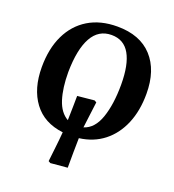

<svg xmlns="http://www.w3.org/2000/svg" viewBox="-164 -853 1088 1198"><g transform="rotate(20 380.0 -254.0)"><path d="M307 218 293 210Q297 172 303.5 117Q310 62 314 11Q186 -4 119 -94Q52 -184 52 -327Q52 -450 95 -539.5Q138 -629 218 -677.5Q298 -726 410 -726Q561 -726 642 -637.5Q723 -549 723 -393Q723 -280 686.5 -193.5Q650 -107 582.5 -54Q515 -1 421 11Q420 49 419.5 105Q419 161 419 208ZM425 -62Q493 -83 524 -172.5Q555 -262 555 -393Q555 -525 515.5 -594.5Q476 -664 394 -664Q308 -664 264 -585Q220 -506 218 -355Q218 -249 241.5 -175Q265 -101 318 -71Q319 -115 320 -160.5Q321 -206 321 -233L433 -244L447 -236Q442 -195 436 -149.5Q430 -104 425 -62Z"/></g></svg>

Font: Literata 36pt
Style: Bold Italic
Weight: 700
Italic angle: -2°
Designer: Latin by Veronika Burian and Jose Scaglione. Greek by Irene Vlachou. Cyrillic by Vera Evstafieva
Foundry: TypeTogether
Version: Version 3.002